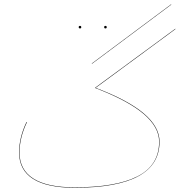

<svg xmlns="http://www.w3.org/2000/svg" viewBox="-20 -873 872 905"><path d="M787 -851 413 -572V-574L787 -853ZM806 -735 431 -459Q584 -401 658 -338Q732 -275 732 -205Q732 12 332 12Q201 12 135.5 -30Q70 -72 70 -154Q70 -225 105 -298L107 -297Q72 -224 72 -154Q72 -73 137 -31.5Q202 10 332 10Q527 10 628.5 -42Q730 -94 730 -205Q730 -274 656.5 -336.5Q583 -399 429 -458V-460L807 -738ZM351 -745Q351 -751 357 -751Q363 -751 363 -745Q363 -739 357 -739Q351 -739 351 -745ZM471 -745Q471 -751 477 -751Q483 -751 483 -745Q483 -739 477 -739Q471 -739 471 -745Z"/></svg>

Font: FiraGO Two
Style: Regular
Weight: 100
Designer: bBox Type
Foundry: bBox Type GmbH
Version: Version 1.001